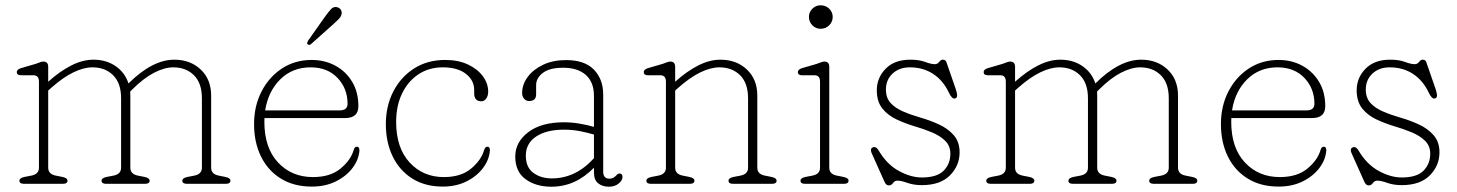

<svg xmlns="http://www.w3.org/2000/svg" viewBox="-20 -696 5518 727"><path d="M162.5 -443V-386.5Q207 -426.5 250 -448.2Q293 -470 334 -470Q382 -470 417.5 -445.8Q453 -421.5 466.5 -380Q557 -470 640 -470Q700.5 -470 740 -432.8Q779.5 -395.5 779.5 -334V-61Q779.5 -36.5 808.5 -31L833.5 -26Q852.5 -22 852.5 -12Q852.5 0 835.5 0H687.5Q670.5 0 670.5 -12Q670.5 -22 689.5 -26L715.5 -31Q744.5 -36.5 744.5 -61V-324Q744.5 -381 714.5 -411Q684.5 -441 636 -441Q603 -441 563.2 -420.5Q523.5 -400 479.5 -356L473 -349.5Q473.5 -342 473.5 -334V-61Q473.5 -36.5 502.5 -31L527.5 -26Q546.5 -22 546.5 -12Q546.5 0 529.5 0H381.5Q364.5 0 364.5 -12Q364.5 -22 383.5 -26L409.5 -31Q438.5 -36.5 438.5 -61V-324Q438.5 -381 408.5 -411Q378.5 -441 330 -441Q297 -441 257.8 -422Q218.5 -403 173.5 -363L162.5 -353V-61Q162.5 -36.5 191.5 -31L216.5 -26Q235.5 -22 235.5 -12Q235.5 0 218.5 0H70.5Q53.5 0 53.5 -12Q53.5 -22 72.5 -26L98.5 -31Q127.5 -36.5 127.5 -61V-387Q127.5 -411 106.5 -411H59.5Q43.5 -411 43.5 -423Q43.5 -433 59.5 -438L114.5 -454Q122 -456.5 130.5 -459.8Q139 -463 143.5 -463Q162.5 -463 162.5 -443Z M1337 -294Q1337 -249 1287 -249H981.5Q981 -242 981 -235Q981 -136 1032.8 -80.8Q1084.5 -25.5 1165 -25.5Q1230.5 -25.5 1269.2 -57.5Q1308 -89.5 1319 -127.5Q1322.5 -140.5 1331 -140.5Q1337 -140.5 1339 -136.2Q1341 -132 1341 -126.5Q1338.5 -91.5 1315 -60.2Q1291.5 -29 1251.8 -9.2Q1212 10.5 1160.5 10.5Q1092.5 10.5 1043.5 -19.8Q994.5 -50 968.2 -103.5Q942 -157 942 -226Q942 -294.5 970.2 -349.5Q998.5 -404.5 1047.8 -436.8Q1097 -469 1160 -469Q1210 -469 1250 -447.2Q1290 -425.5 1313.5 -386.2Q1337 -347 1337 -294ZM1156 -441Q1087.5 -441 1041.5 -395.8Q995.5 -350.5 984 -278H1266Q1296 -278 1296 -303Q1296 -361 1258 -401Q1220 -441 1156 -441ZM1211.5 -634Q1224.5 -652 1233.8 -661.8Q1243 -671.5 1255.5 -669Q1265 -667 1270 -659.8Q1275 -652.5 1273.5 -643.5Q1272 -634 1263.8 -625.2Q1255.5 -616.5 1245 -607L1157 -528.5Q1151 -523.5 1145.5 -528Q1142 -530.5 1143.2 -534.5Q1144.5 -538.5 1146.5 -542Z M1828.5 -349Q1828.5 -333.5 1821.2 -323Q1814 -312.5 1802.5 -312.5Q1775.5 -312.5 1775.5 -342.5V-355Q1775.5 -392 1744 -416.5Q1712.5 -441 1656.5 -441Q1604 -441 1564.2 -414.5Q1524.5 -388 1502.2 -341.5Q1480 -295 1480 -234.5Q1480 -136 1531 -80.8Q1582 -25.5 1660.5 -25.5Q1725.5 -25.5 1763.8 -57.5Q1802 -89.5 1813 -127.5Q1817 -140.5 1825 -140.5Q1831 -140.5 1833.2 -136.2Q1835.5 -132 1835 -126.5Q1832.5 -91.5 1809.2 -60.2Q1786 -29 1746.5 -9.2Q1707 10.5 1656.5 10.5Q1589.5 10.5 1541.2 -19.8Q1493 -50 1467 -103.5Q1441 -157 1441 -226Q1441 -294.5 1469.2 -349.5Q1497.5 -404.5 1548 -436.8Q1598.5 -469 1665.5 -469Q1716 -469 1752.5 -451.5Q1789 -434 1808.8 -406.8Q1828.5 -379.5 1828.5 -349Z M1931 -103.5Q1931 -158 1980.2 -195.5Q2029.5 -233 2115.5 -233Q2144 -233 2174 -228Q2204 -223 2229 -215.5V-332.5Q2229 -385 2198.2 -412.2Q2167.5 -439.5 2112.5 -439.5Q2061 -439.5 2035.5 -420Q2010 -400.5 2010 -373.5V-338.5Q2010 -313.5 1983 -313.5Q1972 -313.5 1964.5 -322.2Q1957 -331 1957 -343.5Q1957 -376 1978 -404.5Q1999 -433 2036.5 -450.8Q2074 -468.5 2123.5 -468.5Q2194 -468.5 2229 -432.2Q2264 -396 2264 -337.5V-46Q2264 -19.5 2287.5 -19.5Q2296 -19.5 2301.2 -22.2Q2306.5 -25 2310 -28.5Q2314 -32.5 2317.5 -35.8Q2321 -39 2325.5 -39Q2337 -39 2337 -26Q2337 -12.5 2322.2 -0.8Q2307.5 11 2286 11Q2261 11 2245 -1.8Q2229 -14.5 2229 -43V-61Q2159 11 2068 11Q2009 11 1970 -17.5Q1931 -46 1931 -103.5ZM1971 -106.5Q1971 -62.5 1999.5 -41.5Q2028 -20.5 2069 -20.5Q2160 -20.5 2229 -97V-186.5Q2204 -194 2175.5 -199.5Q2147 -205 2115.5 -205Q2049 -205 2010 -179Q1971 -153 1971 -106.5Z M2536.5 -443V-386.5Q2581 -426.5 2624 -448.2Q2667 -470 2708 -470Q2768.5 -470 2808 -432.8Q2847.5 -395.5 2847.5 -334V-61Q2847.5 -36.5 2876.5 -31L2901.5 -26Q2920.5 -22 2920.5 -12Q2920.5 0 2903.5 0H2755.5Q2738.5 0 2738.5 -12Q2738.5 -22 2757.5 -26L2783.5 -31Q2812.5 -36.5 2812.5 -61V-324Q2812.5 -381 2782.5 -411Q2752.5 -441 2704 -441Q2671 -441 2631.8 -422Q2592.5 -403 2547.5 -363L2536.5 -353V-61Q2536.5 -36.5 2565.5 -31L2590.5 -26Q2609.5 -22 2609.5 -12Q2609.5 0 2592.5 0H2444.5Q2427.5 0 2427.5 -12Q2427.5 -22 2446.5 -26L2472.5 -31Q2501.5 -36.5 2501.5 -61V-387Q2501.5 -411 2480.5 -411H2433.5Q2417.5 -411 2417.5 -423Q2417.5 -433 2433.5 -438L2488.5 -454Q2496 -456.5 2504.5 -459.8Q2513 -463 2517.5 -463Q2536.5 -463 2536.5 -443Z M3087 -587Q3069 -587 3056 -600.2Q3043 -613.5 3043 -632Q3043 -650 3056 -663Q3069 -676 3087 -676Q3106.5 -676 3119.8 -663Q3133 -650 3133 -632Q3133 -613.5 3119.8 -600.2Q3106.5 -587 3087 -587ZM3120 -443V-61Q3120 -36.5 3149 -31L3174 -26Q3193 -22 3193 -12Q3193 0 3176 0H3028Q3011 0 3011 -12Q3011 -22 3030 -26L3056 -31Q3085 -36.5 3085 -61V-387Q3085 -411 3064 -411H3017Q3001 -411 3001 -423Q3001 -433 3017 -438L3072 -454Q3079.5 -456.5 3088 -459.8Q3096.5 -463 3101 -463Q3120 -463 3120 -443Z M3425 -441Q3385 -441 3359.8 -417.5Q3334.5 -394 3334.5 -357Q3334.5 -325.5 3352.2 -306Q3370 -286.5 3399.8 -273.8Q3429.5 -261 3466 -250.5Q3501 -240.5 3535 -225Q3569 -209.5 3591.2 -184.2Q3613.5 -159 3613.5 -119Q3613.5 -69 3577 -32Q3540.5 5 3470.5 5Q3440 5 3416 -3.5Q3392 -12 3378.5 -12Q3367.5 -12 3361.5 -3Q3355.5 6 3345.5 6Q3334.5 6 3328.5 -9L3281.5 -114Q3271.5 -135.5 3288.5 -139Q3298 -140.5 3306.5 -127Q3337.5 -74 3383 -49Q3428.5 -24 3470.5 -24Q3528 -24 3553.2 -49.8Q3578.5 -75.5 3578.5 -114Q3578.5 -143.5 3559 -162.8Q3539.5 -182 3508.2 -195Q3477 -208 3442.5 -218Q3407.5 -228.5 3374.8 -243.8Q3342 -259 3321 -285.2Q3300 -311.5 3300 -354Q3300 -401.5 3333.5 -435.8Q3367 -470 3426.5 -470Q3460.5 -470 3483 -461.5Q3505.5 -453 3519.5 -453Q3530 -453 3536.2 -461.5Q3542.5 -470 3549.5 -470Q3560.5 -470 3563.5 -461L3598.5 -360Q3602.5 -349 3604 -337.2Q3605.5 -325.5 3595.5 -323Q3584.5 -320.5 3572.5 -346Q3551 -391.5 3513.2 -416.2Q3475.5 -441 3425 -441Z M3823.5 -443V-386.5Q3868 -426.5 3911 -448.2Q3954 -470 3995 -470Q4043 -470 4078.5 -445.8Q4114 -421.5 4127.5 -380Q4218 -470 4301 -470Q4361.5 -470 4401 -432.8Q4440.5 -395.5 4440.5 -334V-61Q4440.5 -36.5 4469.5 -31L4494.5 -26Q4513.5 -22 4513.5 -12Q4513.5 0 4496.5 0H4348.5Q4331.5 0 4331.5 -12Q4331.5 -22 4350.5 -26L4376.5 -31Q4405.5 -36.5 4405.5 -61V-324Q4405.5 -381 4375.5 -411Q4345.5 -441 4297 -441Q4264 -441 4224.2 -420.5Q4184.5 -400 4140.5 -356L4134 -349.5Q4134.5 -342 4134.5 -334V-61Q4134.5 -36.5 4163.5 -31L4188.5 -26Q4207.5 -22 4207.5 -12Q4207.5 0 4190.5 0H4042.5Q4025.5 0 4025.5 -12Q4025.5 -22 4044.5 -26L4070.5 -31Q4099.5 -36.5 4099.5 -61V-324Q4099.5 -381 4069.5 -411Q4039.5 -441 3991 -441Q3958 -441 3918.8 -422Q3879.5 -403 3834.5 -363L3823.5 -353V-61Q3823.5 -36.5 3852.5 -31L3877.5 -26Q3896.5 -22 3896.5 -12Q3896.5 0 3879.5 0H3731.5Q3714.5 0 3714.5 -12Q3714.5 -22 3733.5 -26L3759.5 -31Q3788.5 -36.5 3788.5 -61V-387Q3788.5 -411 3767.5 -411H3720.5Q3704.5 -411 3704.5 -423Q3704.5 -433 3720.5 -438L3775.5 -454Q3783 -456.5 3791.5 -459.8Q3800 -463 3804.5 -463Q3823.5 -463 3823.5 -443Z M4998 -294Q4998 -249 4948 -249H4642.5Q4642 -242 4642 -235Q4642 -136 4693.8 -80.8Q4745.5 -25.5 4826 -25.5Q4891.5 -25.5 4930.2 -57.5Q4969 -89.5 4980 -127.5Q4983.5 -140.5 4992 -140.5Q4998 -140.5 5000 -136.2Q5002 -132 5002 -126.5Q4999.5 -91.5 4976 -60.2Q4952.5 -29 4912.8 -9.2Q4873 10.5 4821.5 10.5Q4753.5 10.5 4704.5 -19.8Q4655.5 -50 4629.2 -103.5Q4603 -157 4603 -226Q4603 -294.5 4631.2 -349.5Q4659.5 -404.5 4708.8 -436.8Q4758 -469 4821 -469Q4871 -469 4911 -447.2Q4951 -425.5 4974.5 -386.2Q4998 -347 4998 -294ZM4817 -441Q4748.5 -441 4702.5 -395.8Q4656.5 -350.5 4645 -278H4927Q4957 -278 4957 -303Q4957 -361 4919 -401Q4881 -441 4817 -441Z M5242 -441Q5202 -441 5176.8 -417.5Q5151.5 -394 5151.5 -357Q5151.5 -325.5 5169.2 -306Q5187 -286.5 5216.8 -273.8Q5246.5 -261 5283 -250.5Q5318 -240.5 5352 -225Q5386 -209.5 5408.2 -184.2Q5430.5 -159 5430.5 -119Q5430.5 -69 5394 -32Q5357.5 5 5287.5 5Q5257 5 5233 -3.5Q5209 -12 5195.5 -12Q5184.5 -12 5178.5 -3Q5172.5 6 5162.5 6Q5151.5 6 5145.5 -9L5098.5 -114Q5088.5 -135.5 5105.5 -139Q5115 -140.5 5123.5 -127Q5154.5 -74 5200 -49Q5245.5 -24 5287.5 -24Q5345 -24 5370.2 -49.8Q5395.5 -75.5 5395.5 -114Q5395.5 -143.5 5376 -162.8Q5356.5 -182 5325.2 -195Q5294 -208 5259.5 -218Q5224.5 -228.5 5191.8 -243.8Q5159 -259 5138 -285.2Q5117 -311.5 5117 -354Q5117 -401.5 5150.5 -435.8Q5184 -470 5243.5 -470Q5277.5 -470 5300 -461.5Q5322.5 -453 5336.5 -453Q5347 -453 5353.2 -461.5Q5359.5 -470 5366.5 -470Q5377.5 -470 5380.5 -461L5415.5 -360Q5419.5 -349 5421 -337.2Q5422.5 -325.5 5412.5 -323Q5401.5 -320.5 5389.5 -346Q5368 -391.5 5330.2 -416.2Q5292.5 -441 5242 -441Z"/></svg>

Font: Fraunces 9pt SuperSoft Thin
Style: Regular
Weight: 100
Version: Version 1.000;[b76b70a41]